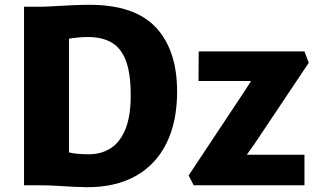

<svg xmlns="http://www.w3.org/2000/svg" viewBox="-20 -771 1322 799"><path d="M80 0V-743H149Q167.5 -743 202.2 -745Q237 -747 277.2 -749Q317.5 -751 352 -751Q541 -751 629 -656.5Q717 -562 717 -390Q717 -263.5 672.5 -174.2Q628 -85 544 -38.2Q460 8.5 341 8Q286.5 7 237.8 3.5Q189 0 146 0ZM267 -137Q281.5 -132.5 304.5 -130.8Q327.5 -129 352 -129Q404 -129.5 442.8 -155.5Q481.5 -181.5 502.8 -235.5Q524 -289.5 524 -374Q524 -463.5 504.5 -516.8Q485 -570 445.2 -593.5Q405.5 -617 345 -617Q326.5 -617 303.5 -614.8Q280.5 -612.5 267 -610ZM786 0 765 -41 996 -389 1025 -434H806L807 -557H1247L1265 -510L1039 -172L1007 -127H1247V0Z"/></svg>

Font: Koeln Type Sans ExtraBold
Style: Regular
Weight: 800
Designer: Eben Sorkin
Foundry: Eben Sorkin
Version: Version 2.001